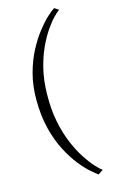

<svg xmlns="http://www.w3.org/2000/svg" viewBox="-148 -884 689 1124"><g transform="rotate(-15 196.0 -322.0)"><path d="M63.5 -334Q63.5 -420 83 -492.2Q102.5 -564.5 133 -622.2Q163.5 -680 197 -722.5Q230.5 -765 259.2 -791.2Q288 -817.5 303 -826L328.5 -809Q316 -801 292.8 -777.2Q269.5 -753.5 242.8 -714.5Q216 -675.5 191.2 -621.8Q166.5 -568 150.2 -500.5Q134 -433 132.5 -352Q130.5 -260.5 145.5 -184.8Q160.5 -109 185.8 -49Q211 11 239.5 54.5Q268 98 293 125Q318 152 332.5 162L303 182Q290.5 174 262.5 149.8Q234.5 125.5 200.8 83.8Q167 42 135.5 -17.8Q104 -77.5 83.8 -156.2Q63.5 -235 63.5 -334Z"/></g></svg>

Font: Merriweather 96pt Light
Style: Regular
Weight: 300
Version: Version 2.100